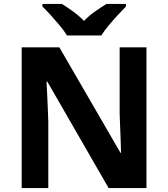

<svg xmlns="http://www.w3.org/2000/svg" viewBox="-20 -954 853 974"><path d="M723 0H531L220 -540H216Q218 -506 219.5 -472Q221 -438 222.5 -404Q224 -370 225 -336V0H90V-714H281L591 -179H594Q593 -212 592 -245Q591 -278 589.5 -310.5Q588 -343 587 -376V-714H723ZM320 -774Q306 -797 283.5 -824Q261 -851 237.5 -877Q214 -903 195 -921V-934H294Q320 -918 350 -896.5Q380 -875 406 -848Q432 -875 463 -896.5Q494 -918 520 -934H619V-921Q601 -903 577 -877Q553 -851 530.5 -824Q508 -797 494 -774Z"/></svg>

Font: Noto Sans Tamil
Style: Regular
Weight: 400
Designer: Jelle Bosma - Monotype Design Team
Foundry: Monotype Imaging Inc.
Version: Version 2.003